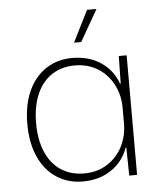

<svg xmlns="http://www.w3.org/2000/svg" viewBox="-53 -773 697 827"><g transform="rotate(-5 296.0 -359.5)"><path d="M55 -259Q55 -341 82 -401Q109 -461 158.5 -493.5Q208 -526 272 -526Q344 -526 395.5 -491.5Q447 -457 468 -398H471L473 -517H507V0H473L471 -121H468Q447 -62 395.5 -27Q344 8 272 8Q208 8 158.5 -24.5Q109 -57 82 -117.5Q55 -178 55 -259ZM470 -224V-295Q470 -347 447 -392.5Q424 -438 381 -465.5Q338 -493 280 -493Q224 -493 181.5 -465.5Q139 -438 116 -385Q93 -332 93 -259Q93 -187 116 -134Q139 -81 181.5 -53.5Q224 -26 280 -26Q338 -26 381 -53.5Q424 -81 447 -126.5Q470 -172 470 -224ZM354 -727H395L317 -591H286Z"/></g></svg>

Font: Mona Sans VF XLt
Style: Regular
Weight: 200
Designer: Deni Anggara
Foundry: GitHub
Version: Version 2.000;Glyphs 3.2.3 (3260)